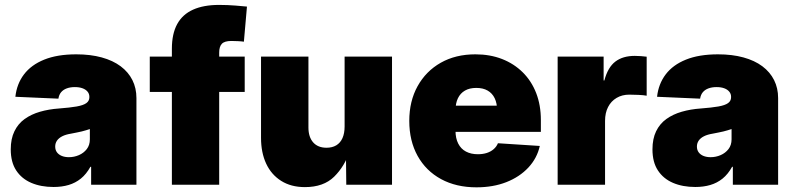

<svg xmlns="http://www.w3.org/2000/svg" viewBox="-20 -763 3279 793"><path d="M201.2 9.3Q148.9 9.3 109.1 -7.8Q69.3 -24.9 46.9 -59.1Q24.4 -93.3 24.4 -146Q24.4 -189.9 39.6 -220.9Q54.7 -252 81.8 -271.5Q108.9 -291 145.3 -301.5Q181.6 -312 223.6 -314.9Q269 -318.4 296.6 -323.2Q324.2 -328.1 336.7 -337.2Q349.1 -346.2 349.1 -361.3V-363.3Q349.1 -375.5 341.6 -384.5Q334 -393.6 320.8 -398.4Q307.6 -403.3 289.1 -403.3Q270 -403.3 255.6 -397.9Q241.2 -392.6 232.4 -382.1Q223.6 -371.6 221.2 -355.5L43.5 -363.3Q49.3 -416.5 79.1 -455.8Q108.9 -495.1 162.8 -516.8Q216.8 -538.6 294.9 -538.6Q353.5 -538.6 399.9 -525.9Q446.3 -513.2 478.3 -489.3Q510.3 -465.3 526.9 -432.1Q543.5 -398.9 543.5 -357.9V0H356.4V-74.2H353.5Q336.4 -43.5 314 -25.4Q291.5 -7.3 263.4 1Q235.4 9.3 201.2 9.3ZM264.6 -113.8Q286.1 -113.8 305.9 -122.3Q325.7 -130.9 338.4 -147.2Q351.1 -163.6 351.1 -187.5V-230Q343.3 -227.5 335 -224.9Q326.7 -222.2 317.1 -220Q307.6 -217.8 296.6 -215.6Q285.6 -213.4 272.9 -210.9Q251.5 -207.5 237.1 -200.2Q222.7 -192.9 215.3 -182.1Q208 -171.4 208 -157.7Q208 -143.6 215.3 -133.8Q222.7 -124 235.4 -118.9Q248 -113.8 264.6 -113.8Z M990.7 -529.3V-383.3H598.6V-529.3ZM689.9 0V-561.5Q689.9 -623.5 711.9 -663.6Q733.9 -703.6 777.3 -723.1Q820.8 -742.7 884.8 -742.7Q919.9 -742.7 952.6 -740Q985.4 -737.3 1000 -735.8L987.3 -590.8Q978 -592.3 962.9 -593Q947.8 -593.8 935.5 -593.8Q907.2 -593.8 896.2 -582Q885.3 -570.3 885.3 -545.9V0Z M1239.3 9.8Q1182.1 9.8 1141.4 -15.9Q1100.6 -41.5 1079.3 -87.2Q1058.1 -132.8 1058.1 -193.8V-529.3H1253.9V-236.3Q1253.9 -197.3 1273.4 -175Q1293 -152.8 1328.6 -152.8Q1352.1 -152.8 1368.9 -162.8Q1385.7 -172.9 1394.5 -192.6Q1403.3 -212.4 1403.3 -240.7V-529.3H1599.1V0H1410.2L1408.7 -141.1H1425.3Q1403.8 -76.2 1360.1 -33.2Q1316.4 9.8 1239.3 9.8Z M1947.8 10.7Q1864.3 10.7 1801.8 -23.2Q1739.3 -57.1 1704.8 -119.1Q1670.4 -181.2 1670.4 -263.7Q1670.4 -345.2 1704.8 -407.2Q1739.3 -469.2 1800.5 -503.9Q1861.8 -538.6 1943.4 -538.6Q2003.9 -538.6 2053.5 -519.3Q2103 -500 2139.2 -464.1Q2175.3 -428.2 2194.6 -378.4Q2213.9 -328.6 2213.9 -267.1V-218.3H1729.5V-326.7H2124L2033.2 -306.2Q2033.2 -336.4 2023.2 -357.2Q2013.2 -377.9 1994.1 -388.9Q1975.1 -399.9 1947.3 -399.9Q1919.4 -399.9 1900.4 -388.9Q1881.3 -377.9 1871.3 -357.2Q1861.3 -336.4 1861.3 -306.2V-223.6Q1861.3 -191.9 1872.6 -169.9Q1883.8 -147.9 1904.5 -137Q1925.3 -126 1953.6 -126Q1974.1 -126 1990.7 -131.3Q2007.3 -136.7 2019 -147Q2030.8 -157.2 2036.6 -171.4L2209.5 -160.2Q2198.2 -109.4 2162.1 -70.8Q2126 -32.2 2071.3 -10.7Q2016.6 10.7 1947.8 10.7Z M2283.2 0V-529.3H2473.1V-430.7H2476.1Q2490.7 -485.4 2521.7 -508.8Q2552.7 -532.2 2601.6 -532.2Q2615.2 -532.2 2627.2 -531.2Q2639.2 -530.3 2650.9 -528.8V-367.7Q2638.7 -370.1 2617.4 -371.1Q2596.2 -372.1 2579.1 -372.1Q2549.3 -372.1 2526.6 -358.6Q2503.9 -345.2 2491.5 -321Q2479 -296.9 2479 -263.7V0Z M2851.6 9.3Q2799.3 9.3 2759.5 -7.8Q2719.7 -24.9 2697.3 -59.1Q2674.8 -93.3 2674.8 -146Q2674.8 -189.9 2689.9 -220.9Q2705.1 -252 2732.2 -271.5Q2759.3 -291 2795.7 -301.5Q2832 -312 2874 -314.9Q2919.4 -318.4 2947 -323.2Q2974.6 -328.1 2987.1 -337.2Q2999.5 -346.2 2999.5 -361.3V-363.3Q2999.5 -375.5 2991.9 -384.5Q2984.4 -393.6 2971.2 -398.4Q2958 -403.3 2939.5 -403.3Q2920.4 -403.3 2906 -397.9Q2891.6 -392.6 2882.8 -382.1Q2874 -371.6 2871.6 -355.5L2693.8 -363.3Q2699.7 -416.5 2729.5 -455.8Q2759.3 -495.1 2813.2 -516.8Q2867.2 -538.6 2945.3 -538.6Q3003.9 -538.6 3050.3 -525.9Q3096.7 -513.2 3128.7 -489.3Q3160.6 -465.3 3177.2 -432.1Q3193.8 -398.9 3193.8 -357.9V0H3006.8V-74.2H3003.9Q2986.8 -43.5 2964.4 -25.4Q2941.9 -7.3 2913.8 1Q2885.7 9.3 2851.6 9.3ZM2915 -113.8Q2936.5 -113.8 2956.3 -122.3Q2976.1 -130.9 2988.8 -147.2Q3001.5 -163.6 3001.5 -187.5V-230Q2993.7 -227.5 2985.4 -224.9Q2977.1 -222.2 2967.5 -220Q2958 -217.8 2947 -215.6Q2936 -213.4 2923.3 -210.9Q2901.9 -207.5 2887.5 -200.2Q2873 -192.9 2865.7 -182.1Q2858.4 -171.4 2858.4 -157.7Q2858.4 -143.6 2865.7 -133.8Q2873 -124 2885.7 -118.9Q2898.4 -113.8 2915 -113.8Z"/></svg>

Font: Inter 24pt Black
Style: Regular
Weight: 900
Designer: Rasmus Andersson
Foundry: rsms
Version: Version 4.001;git-66647c0bb